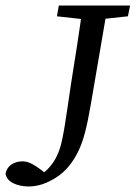

<svg xmlns="http://www.w3.org/2000/svg" viewBox="-47 -634 491 695"><path d="M-27 -6Q-22 -28 -5 -39Q12 -50 35 -50Q52 -50 71 -39.5Q90 -29 127 0L85 8Q120 -10 144 -44Q168 -78 178 -129Q183 -152 187 -177Q191 -202 196.5 -238.5Q202 -275 210 -330Q221 -398 232 -469.5Q243 -541 253 -614H343L281 -252Q271 -194 261 -155.5Q251 -117 238 -90Q208 -25 157 8Q106 41 57 41Q26 41 1.5 29.5Q-23 18 -27 -6ZM159 -575 166 -614H424L416 -575L296 -562H276Z"/></svg>

Font: Lisu Bosa
Style: Italic
Weight: 400
Italic angle: -19°
Designer: David Morse, Annie Olsen, Victor Gaultney, Frank Grießhammer (Latin)
Foundry: SIL International
Version: Version 2.000